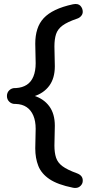

<svg xmlns="http://www.w3.org/2000/svg" viewBox="-20 -721 450 942"><path d="M351 201Q348 201 345 201Q342 201 338 200Q263 185 223 158Q183 131 168 93Q153 55 153 7L155 -89Q155 -127 143.5 -154Q132 -181 110.5 -195.5Q89 -210 58 -211H53Q37 -211 25.5 -222Q14 -233 14 -250Q14 -267 25.5 -278Q37 -289 53 -289H59Q90 -291 111.5 -305Q133 -319 144 -346Q155 -373 155 -411L153 -507Q153 -546 163 -577.5Q173 -609 194.5 -632Q216 -655 251.5 -672Q287 -689 338 -700Q363 -705 374.5 -692.5Q386 -680 386 -663Q386 -652 378 -642.5Q370 -633 357 -629Q310 -613 286.5 -595.5Q263 -578 255 -553.5Q247 -529 247 -493L249 -396Q249 -337 221.5 -300Q194 -263 145 -248V-252Q194 -237 221.5 -200Q249 -163 249 -104L247 -7Q247 28 255 52.5Q263 77 286.5 94.5Q310 112 357 129Q387 140 386 166Q386 180 375.5 190.5Q365 201 351 201Z"/></svg>

Font: Quicksand SemiBold
Style: Regular
Weight: 600
Designer: Andrew Paglinawan
Foundry: Andrew Paglinawan
Version: Version 3.004